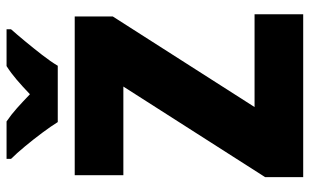

<svg xmlns="http://www.w3.org/2000/svg" viewBox="-204 -764 967 600"><g transform="rotate(-90 280.0 -463.5)"><path d="M536 0H27V-119L310 -562H33V-714H529V-595L246 -152H536ZM199 -767Q186 -788 165.5 -815.5Q145 -843 123 -869.5Q101 -896 84 -913V-927H201Q223 -912 242.5 -894.5Q262 -877 286 -854Q310 -877 331 -895Q352 -913 374 -927H489V-913Q473 -895 451.5 -869Q430 -843 409 -816Q388 -789 375 -767Z"/></g></svg>

Font: Noto Sans Tamil SemiCondensed Black
Style: Regular
Weight: 900
Width: 4
Designer: Jelle Bosma - Monotype Design Team
Foundry: Monotype Imaging Inc.
Version: Version 2.004; ttfautohint (v1.8.4.7-5d5b)